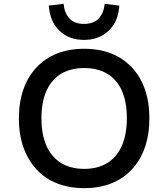

<svg xmlns="http://www.w3.org/2000/svg" viewBox="-20 -967 874 996"><path d="M417 9Q339 9 276.5 -15.5Q214 -40 170 -87.5Q126 -135 102 -201.5Q78 -268 78 -353Q78 -437 101.5 -503.5Q125 -570 169.5 -617.5Q214 -665 276.5 -689.5Q339 -714 417 -714Q495 -714 557 -689.5Q619 -665 663.5 -618Q708 -571 731.5 -504Q755 -437 755 -354Q755 -269 731.5 -202Q708 -135 663.5 -87.5Q619 -40 557 -15.5Q495 9 417 9ZM417 -91Q487 -91 536 -121Q585 -151 611.5 -209.5Q638 -268 638 -353Q638 -439 612 -497Q586 -555 536.5 -584.5Q487 -614 417 -614Q347 -614 297.5 -584.5Q248 -555 221.5 -497Q195 -439 195 -353Q195 -268 221.5 -209.5Q248 -151 297.5 -121Q347 -91 417 -91ZM416 -760Q338 -760 288.5 -807.5Q239 -855 233 -938L310 -947Q314 -900 340 -871.5Q366 -843 415 -843Q467 -843 493 -872Q519 -901 523 -947L599 -938Q594 -855 543.5 -807.5Q493 -760 416 -760Z"/></svg>

Font: Nunito Sans 6pt SemiBold
Style: Regular
Weight: 600
Version: Version 3.101;gftools[0.9.27]